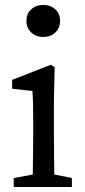

<svg xmlns="http://www.w3.org/2000/svg" viewBox="-20 -746 338 766"><path d="M152.6 -598.4Q124.2 -598.4 104.9 -616.2Q85.5 -634 85.5 -662.4Q85.5 -691.8 104.9 -709Q124.2 -726.3 152.6 -726.3Q181 -726.3 200.4 -709Q219.7 -691.8 219.7 -662.4Q219.7 -634 200.4 -616.2Q181 -598.4 152.6 -598.4ZM198 0H109.4Q110.4 -23 110.9 -60.5Q111.4 -98 111.9 -138.5Q112.4 -179 112.4 -210V-257Q112.4 -298 111.9 -325.5Q111.4 -353 109.4 -383L28.5 -392V-427.3L182.8 -487.7L198 -477.6L195 -342V-210Q195 -179 195.5 -138.5Q196 -98 196.5 -60.5Q197 -23 198 0ZM166.9 -55.7 266.7 -35.7V0H34.7V-35.7L143.7 -55.7Z"/></svg>

Font: Adobe Variable Font Prototype
Style: Regular
Weight: 389
Designer: Frank Grießhammer
Foundry: Adobe
Version: Version 1.004;hotconv 1.0.113;makeotfexe 2.5.65598